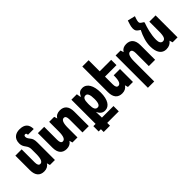

<svg xmlns="http://www.w3.org/2000/svg" viewBox="104 -1825 3123 3123"><g transform="rotate(-45 1665.5 -263.5)"><path d="M457 -401C457 -465 445 -499 421 -527C392 -563 382 -582 382 -604C382 -625 389 -639 409 -639C429 -639 437 -627 437 -600H570C570 -705 517 -761 401 -761C315 -761 236 -718 236 -601C236 -559 248 -529 280 -487C302 -457 312 -430 312 -392V-284C312 -174 289 -122 244 -122C212 -122 197 -150 197 -206V-505H52V-170C52 -50 107 10 204 10C260 10 302 -13 324 -52H327L342 0H457Z M1083 -515C1027 -515 985 -492 964 -453H961L945 -505H830V-284C830 -174 807 -122 762 -122C730 -122 715 -150 715 -206V-505H570V-170C570 -50 625 10 722 10C778 10 820 -13 842 -52H845L860 0H976V-221C976 -330 999 -383 1043 -383C1076 -383 1091 -355 1091 -299V0H1236V-335C1236 -455 1181 -515 1083 -515Z M1340 239H1485V175H1751V53H1485V28C1485 8 1484 -27 1481 -75H1485C1513 -16 1552 10 1604 10C1702 10 1761 -87 1761 -248C1761 -409 1702 -514 1599 -514C1546 -514 1513 -493 1485 -432H1477L1465 -504H1340V53H1288V175H1340ZM1553 -112C1507 -112 1486 -148 1486 -240V-267C1486 -358 1507 -392 1553 -392C1592 -392 1615 -347 1615 -247C1615 -149 1592 -112 1553 -112Z M2252 -298H2107V-284C2107 -174 2084 -122 2039 -122C2007 -122 1992 -150 1992 -206V-383H2256V-505H1992V-760H1847V-170C1847 -50 1902 10 1999 10C2055 10 2097 -13 2119 -52H2122L2137 0H2252Z M2357 239H2502V-221C2502 -330 2525 -383 2569 -383C2602 -383 2617 -355 2617 -299V0H2762V-335C2762 -455 2707 -515 2609 -515C2553 -515 2512 -492 2490 -453H2487L2471 -504H2357Z M3069 -559 3042 -577C3010 -594 3003 -609 3003 -630C3003 -648 3009 -671 3018 -697L3031 -734L2900 -766L2878 -697C2871 -673 2864 -647 2864 -618C2864 -572 2878 -551 2912 -528L2940 -509C2890 -408 2858 -309 2858 -212C2858 -69 2916 10 3013 10C3076 10 3115 -13 3145 -52H3148L3164 0H3278V-505H3134V-284C3134 -157 3110 -122 3064 -122C3024 -122 3003 -159 3003 -217C3003 -340 3038 -458 3069 -544Z"/></g></svg>

Font: Noto Sans Armenian ExtraCondensed ExtraBold
Style: Regular
Weight: 800
Width: 2
Designer: Monotype Design Team
Foundry: Monotype Imaging Inc.
Version: Version 2.008